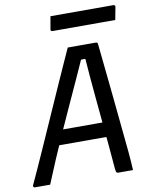

<svg xmlns="http://www.w3.org/2000/svg" viewBox="-112 -957 807 1027"><g transform="rotate(-10 292.0 -443.5)"><path d="M145 -279H370Q380 -279 391.5 -279Q403 -279 414 -279L438 -290L442 -244L445 -199H139Q135 -199 133 -200.5Q131 -202 130.5 -205Q130 -208 130 -210ZM76 0Q56 0 35.5 0Q15 0 -5 0Q-10 0 -12.5 -2Q-15 -4 -15.5 -7Q-16 -10 -14 -14Q3 -51 24 -97Q45 -143 68 -195Q91 -247 115.5 -302Q140 -357 164.5 -412.5Q189 -468 212.5 -520.5Q236 -573 257 -620Q278 -667 296 -706Q335 -706 373 -706Q411 -706 447 -706Q452 -706 454 -705Q456 -704 457.5 -701Q459 -698 459 -694Q466 -626 473.5 -554Q481 -482 488.5 -407.5Q496 -333 503.5 -256Q511 -179 519 -99Q521 -75 523 -50Q525 -25 526 0Q506 0 486 0Q466 0 448 0Q443 0 439.5 -1.5Q436 -3 434.5 -8.5Q433 -14 432 -24Q427 -87 421 -152Q415 -217 409 -281Q403 -345 397 -408Q391 -471 386 -531Q381 -591 377 -647L398 -630H334L362 -646Q338 -592 310 -530.5Q282 -469 251.5 -402.5Q221 -336 190.5 -268Q160 -200 131 -132Q102 -64 76 0ZM234 -887H575Q580 -887 583 -884Q586 -881 585 -876Q582 -859 578.5 -842Q575 -825 572 -807H231Q228 -807 225.5 -808.5Q223 -810 222 -812.5Q221 -815 222 -818Q225 -836 228 -853Q231 -870 234 -887Z"/></g></svg>

Font: RecMonoLinear Nerd Font Mono
Style: Italic
Weight: 400
Italic angle: -10°
Monospace: yes
Version: Version 1.085; ttfautohint (v1.8.4.7-5d5b);Nerd Fonts 3.2.1